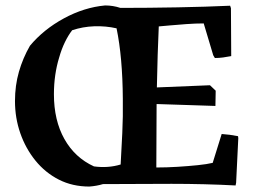

<svg xmlns="http://www.w3.org/2000/svg" viewBox="-20 -675 958 705"><path d="M35 -304Q35 -361 49.5 -411.5Q64 -462 90 -507Q140 -567 214.5 -607.5Q289 -648 366 -655Q395 -655 422 -646Q525 -646 631.5 -648Q738 -650 825 -654L828 -645L829 -469Q814 -466 799 -464Q784 -462 769 -462L763 -472L728 -589Q698 -589 664 -586.5Q630 -584 602 -581.5Q574 -579 563 -578Q561 -536 559 -474Q557 -412 556 -354L751 -362L772 -342L771 -286L555 -293L554 -60Q592 -60 632 -62.5Q672 -65 706 -68.5Q740 -72 761 -77L794 -183Q809 -182 824 -180Q839 -178 854 -175L855 -168L847 -4L845 6Q790 3 729.5 1.5Q669 0 610 0Q545 0 479.5 0.5Q414 1 358 1Q335 8 308 10Q246 10 196 -15.5Q146 -41 110 -85.5Q74 -130 54.5 -186Q35 -242 35 -304ZM178 -329Q178 -233 216.5 -164.5Q255 -96 325 -64Q377 -57 423 -71Q426 -125 429 -186Q432 -247 431 -312Q430 -465 408 -571Q368 -580 326 -578.5Q284 -577 245 -564Q231 -546 218.5 -520.5Q206 -495 197 -463Q188 -434 183 -400Q178 -366 178 -329Z"/></svg>

Font: Labrada SemiBold
Style: Regular
Weight: 600
Designer: Mercedes Jáuregui
Foundry: Omnibus-Type Team
Version: Version 1.000; ttfautohint (v1.8.4.7-5d5b)